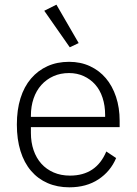

<svg xmlns="http://www.w3.org/2000/svg" viewBox="-20 -788 583 820"><path d="M276 12Q225 12 183.5 -6Q142 -24 112.5 -58.5Q83 -93 67.5 -143Q52 -193 52 -256Q52 -319 67.5 -368.5Q83 -418 112.5 -452.5Q142 -487 183 -505.5Q224 -524 275 -524Q324 -524 364 -505.5Q404 -487 432 -454Q460 -421 475.5 -374.5Q491 -328 491 -272V-245H112V-220Q112 -180 123.5 -146.5Q135 -113 156.5 -89Q178 -65 209 -51.5Q240 -38 279 -38Q391 -38 434 -141L476 -113Q452 -56 400.5 -22Q349 12 276 12ZM275 -476Q238 -476 208 -462.5Q178 -449 156.5 -425Q135 -401 123.5 -367.5Q112 -334 112 -294V-289H429V-297Q429 -337 418 -370.5Q407 -404 386.5 -427Q366 -450 337.5 -463Q309 -476 275 -476ZM169 -742 221 -768 316 -604 278 -586Z"/></svg>

Font: IBM Plex Sans Arabic Light
Style: Regular
Weight: 300
Designer: Mike Abbink, Paul van der Laan, Pieter van Rosmalen, Wael Morcos, Khajak Apelian
Foundry: Bold Monday
Version: Version 1.2